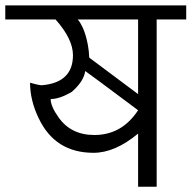

<svg xmlns="http://www.w3.org/2000/svg" viewBox="-20 -707 725 727"><path d="M685.1 -633.3H573.2V0H502.9V-201.2Q415.5 -128.4 334 -128.4Q188.5 -128.4 126.5 -259.3Q93.8 -326.7 93.8 -394Q93.3 -394 98.4 -392.6Q103.5 -391.1 110.8 -389.2Q118.2 -387.2 126 -385.7Q133.8 -384.3 139.2 -384.3Q256.3 -394.5 256.3 -498Q256.3 -559.1 190.4 -633.3H0V-686.5H685.1ZM502.9 -289.6Q304.2 -438 302.7 -438Q297.4 -398.9 251.5 -358.9Q205.6 -332 171.9 -332Q171.9 -304.2 201.7 -262.7Q248.5 -195.8 337.4 -195.8Q441.4 -195.8 502.9 -289.6ZM502.9 -633.3H273.9Q277.3 -630.9 284.2 -619.6Q287.6 -614.3 293 -603Q298.3 -591.8 303.5 -575.2Q308.6 -558.6 312.7 -536.9Q316.9 -515.1 317.9 -488.8L502.9 -350.6Z"/></svg>

Font: SakalBharati
Style: Regular
Weight: 400
Designer: CDAC GIST
Foundry: CDAC
Version: 13.02